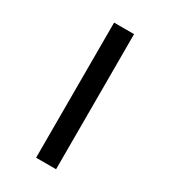

<svg xmlns="http://www.w3.org/2000/svg" viewBox="-236 -916 1092 1232"><g transform="rotate(30 310.0 -300.5)"><path d="M236 200V-801H384V200Z"/></g></svg>

Font: Monaspace Krypton Var ExLight
Style: Regular
Weight: 200
Designer: Riley Cran and the Lettermatic Team
Version: Version 1.200 (Monaspace Krypton Var)